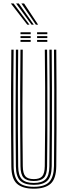

<svg xmlns="http://www.w3.org/2000/svg" viewBox="-20 -1088 392 1114"><path d="M176.2 6.8Q110.8 6.8 78.6 -21.9Q46.5 -50.5 45.8 -122.8Q44.8 -216.2 44.2 -330.5Q43.8 -444.8 44.1 -565.8Q44.5 -686.8 45.8 -800H59Q58 -722.8 57.6 -634.8Q57.2 -546.8 57.2 -456.2Q57.2 -365.8 57.6 -280.5Q58 -195.2 59 -124Q59.8 -61 86.2 -32.6Q112.8 -4.2 176.2 -4.2Q239.2 -4.2 265.8 -32.6Q292.2 -61 293.2 -124Q294.2 -217 294.6 -331.2Q295 -445.5 294.8 -566.4Q294.5 -687.2 293.2 -800H306.5Q307.5 -697.2 307.9 -581.4Q308.2 -465.5 308 -348Q307.8 -230.5 306.5 -122.8Q305.5 -50 273.2 -21.6Q241 6.8 176.2 6.8ZM176.2 -15.5Q123.5 -15.5 98.1 -39Q72.8 -62.5 72.2 -123Q70.5 -278.8 70.5 -453.4Q70.5 -628 72.2 -800H85.5Q84.2 -693.2 83.9 -575.2Q83.5 -457.2 83.9 -341Q84.2 -224.8 85.5 -123.2Q86 -69.5 107.5 -48Q129 -26.5 176.2 -26.5Q223 -26.5 244.5 -47.9Q266 -69.2 266.5 -123.2Q267.8 -224.2 268.1 -338Q268.5 -451.8 268.1 -569.5Q267.8 -687.2 266.5 -800H280Q281 -692 281.4 -574.4Q281.8 -456.8 281.4 -341Q281 -225.2 280 -123Q279.2 -63 254.4 -39.2Q229.5 -15.5 176.2 -15.5ZM176.2 -37.8Q135.8 -37.8 117.5 -56.6Q99.2 -75.5 98.8 -123.8Q97.8 -216.8 97.2 -330.6Q96.8 -444.5 97.1 -565.4Q97.5 -686.2 98.8 -800H112Q110.5 -636.8 110.2 -472.9Q110 -309 112.2 -123.8Q112.8 -82.2 127 -65.5Q141.2 -48.8 176.2 -48.8Q211 -48.8 225.1 -65.5Q239.2 -82.2 239.8 -123.8Q241.5 -253 241.9 -364.8Q242.2 -476.5 241.8 -582.5Q241.2 -688.5 240 -800H253.2Q254.2 -723 254.6 -635.4Q255 -547.8 255 -457.5Q255 -367.2 254.6 -281.8Q254.2 -196.2 253.2 -123.8Q252.8 -74.8 234.4 -56.2Q216 -37.8 176.2 -37.8ZM195.2 -889.5V-900.8H254.5V-889.5ZM99 -889.5V-900.8H158V-889.5ZM99 -867.2V-878.5H158V-867.2ZM195.2 -867.2V-878.5H254.5V-867.2ZM99 -845V-856.2H158V-845ZM195.2 -845V-856.2H254.5V-845ZM138.2 -945 43 -1067.8H58.8L150.8 -945ZM163 -945 73.5 -1067.8H89.2L175.8 -945ZM188 -945 104 -1067.8H119.8L201 -945Z"/></svg>

Font: Big Shoulders Inline Display
Style: Regular
Weight: 400
Designer: Patric King
Foundry: XO Type Co
Version: Version 1.000